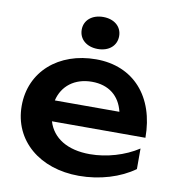

<svg xmlns="http://www.w3.org/2000/svg" viewBox="-89 -880 895 975"><g transform="rotate(10 359.0 -393.0)"><path d="M382 15C490 15 594 -17 667 -70V-176C597 -130 504 -103 418 -103C302 -103 225 -151 200 -234H682C682 -445 561 -583 367 -583C174 -583 35 -462 35 -285C35 -106 180 15 382 15ZM365 -636C422 -636 461 -669 461 -719C461 -768 422 -801 365 -801C308 -801 268 -768 268 -719C268 -669 308 -636 365 -636ZM366 -467C452 -467 510 -421 529 -341H196C214 -418 277 -467 366 -467Z"/></g></svg>

Font: Bounded Med
Style: Regular
Weight: 500
Designer: Vlad Churkin
Version: Version 3.0